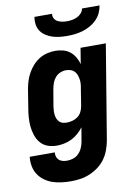

<svg xmlns="http://www.w3.org/2000/svg" viewBox="-102 -808 804 1099"><g transform="rotate(-10 300.0 -258.5)"><path d="M219 223Q192 223 164.5 219.5Q137 216 112.5 207.5Q88 199 67 183.5Q46 168 32 146.5Q18 125 13 98.5Q8 72 11 44H157Q155 57 159 69Q163 81 172 89Q181 97 193.5 100Q206 103 219 103Q237 103 255 97Q273 91 286.5 77Q300 63 307.5 45.5Q315 28 318 11L332 -71Q318 -52 300 -36.5Q282 -21 261.5 -11Q241 -1 219 3.5Q197 8 176 8Q148 8 123 -1Q98 -10 81.5 -29.5Q65 -49 56.5 -74Q48 -99 45.5 -125.5Q43 -152 45 -180Q47 -208 52 -235L68 -335Q72 -359 79 -382.5Q86 -406 98 -428Q110 -450 127 -469.5Q144 -489 165.5 -502.5Q187 -516 211.5 -522Q236 -528 259 -528Q283 -528 305.5 -522Q328 -516 345 -502.5Q362 -489 373.5 -469.5Q385 -450 391 -428L406 -520H553L462 30Q457 57 447 84Q437 111 420 134.5Q403 158 379 175.5Q355 193 328.5 204Q302 215 274 219Q246 223 219 223ZM255 -112Q271 -112 287.5 -116.5Q304 -121 318 -131Q332 -141 340 -156.5Q348 -172 351 -188L367 -288Q370 -302 371 -316Q372 -330 370 -343Q368 -356 363.5 -368.5Q359 -381 350 -390.5Q341 -400 328 -404Q315 -408 301 -408Q284 -408 267.5 -401Q251 -394 239 -380Q227 -366 221 -349Q215 -332 212 -316L195 -216Q193 -203 192.5 -191Q192 -179 193.5 -167Q195 -155 199.5 -144.5Q204 -134 212 -126Q220 -118 231.5 -115Q243 -112 255 -112ZM343 -600Q321 -600 299 -602.5Q277 -605 257 -611.5Q237 -618 219.5 -629.5Q202 -641 190.5 -658Q179 -675 176 -696.5Q173 -718 177 -740H279Q277 -725 283.5 -713Q290 -701 302 -694.5Q314 -688 328 -685.5Q342 -683 357 -683Q371 -683 386 -685.5Q401 -688 415 -694.5Q429 -701 440 -713Q451 -725 453 -740H555Q552 -718 542 -696.5Q532 -675 514.5 -658Q497 -641 476 -629.5Q455 -618 432.5 -611.5Q410 -605 387.5 -602.5Q365 -600 343 -600Z"/></g></svg>

Font: Iosevka SS04 Heavy Extended
Style: Italic
Weight: 900
Width: 7
Italic angle: -9°
Monospace: yes
Designer: Belleve Invis
Foundry: Belleve Invis
Version: Version 19.0.0; ttfautohint (v1.8.4)